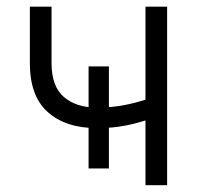

<svg xmlns="http://www.w3.org/2000/svg" viewBox="-20 -542 577 562"><path d="M264.2 -167Q172.4 -167 119.9 -213.9Q67.4 -260.7 67.4 -356.9V-522.5H130.9V-356.9Q130.9 -289.1 167 -258.1Q203.1 -227.1 263.7 -227.1Q313.5 -227.1 357.4 -237.1Q401.4 -247.1 446.3 -263.7V-202.6Q414.1 -191.4 385 -183.3Q356 -175.3 326.7 -171.1Q297.4 -167 264.2 -167ZM405.8 0V-522.5H469.2V0ZM239.3 -48.8V-347.7H298.8V-48.8Z"/></svg>

Font: Inter 28pt Light
Style: Regular
Weight: 300
Designer: Rasmus Andersson
Foundry: rsms
Version: Version 4.001;git-66647c0bb